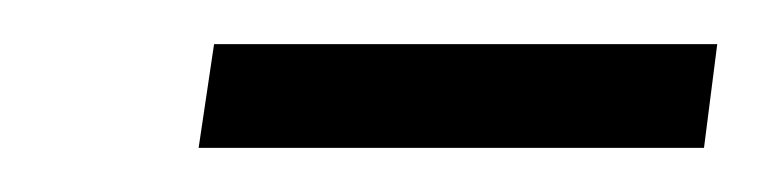

<svg xmlns="http://www.w3.org/2000/svg" viewBox="-20 -321 345 87"><path d="M299 -254H70L77 -301H305Z"/></svg>

Font: Arsenal
Style: Italic
Weight: 400
Italic angle: -9.10001°
Designer: Andrij Shevchenko
Foundry: Stairsfor
Version: Version 2.001;PS 002.001;hotconv 1.0.88;makeotf.lib2.5.64775